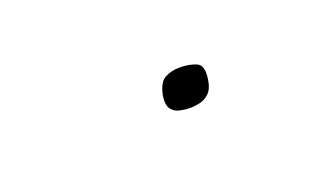

<svg xmlns="http://www.w3.org/2000/svg" viewBox="-25 -93 254 152"><g transform="rotate(-20 102.0 -16.5)"><path d="M104 -16Q106 -27 111.5 -30Q117 -33 124 -33Q132 -33 138 -30.5Q144 -28 142 -16Q141 -9 137.5 -5.5Q134 -2 129.5 -1Q125 0 121 0Q117 0 112.5 -1Q108 -2 105.5 -5.5Q103 -9 104 -16Z"/></g></svg>

Font: Genos Thin
Style: Italic
Weight: 100
Italic angle: -8°
Designer: Robert E. Leuschke
Foundry: Robert E. Leuschke
Version: Version 1.010